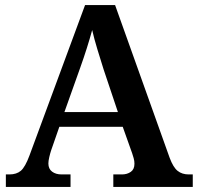

<svg xmlns="http://www.w3.org/2000/svg" viewBox="-20 -734 777 754"><path d="M3 0V-49H17Q45 -49 62 -63.5Q79 -78 96 -124L314 -714H432L646 -115Q660 -77 677.5 -63Q695 -49 721 -49H737V0H425V-49H459Q479 -49 493.5 -59Q508 -69 508 -91Q508 -102 505 -112.5Q502 -123 499 -132L462 -236H213L181 -144Q177 -132 173.5 -117Q170 -102 170 -92Q170 -71 184.5 -60Q199 -49 222 -49H257V0ZM233 -294H443L387 -461Q375 -499 362.5 -540Q350 -581 342 -616Q333 -583 321 -545Q309 -507 295 -468Z"/></svg>

Font: Noto Nastaliq Urdu SemiBold
Style: Regular
Weight: 600
Version: Version 3.007